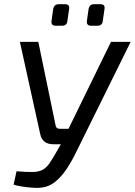

<svg xmlns="http://www.w3.org/2000/svg" viewBox="-20 -890 644 917"><path d="M604 -690 346 -168Q324 -122 298.5 -83.5Q273 -45 242 -20.5Q211 4 170 7Q151 8 128 6Q105 4 83 0.5Q61 -3 45 -8L59 -72Q108 -68 136.5 -68.5Q165 -69 183.5 -79Q202 -89 217 -111Q232 -133 254 -172L287 -229L299 -258L510 -690ZM163 -690 246 -289Q249 -275 265 -275H317L320 -201H236Q208 -201 192.5 -213.5Q177 -226 172 -250L75 -690ZM288 -870Q303 -870 307.5 -864Q312 -858 310 -846L302 -791Q301 -779 294.5 -773Q288 -767 275 -767H247Q223 -767 226 -790L234 -846Q236 -858 242.5 -864Q249 -870 262 -870ZM457 -870Q472 -870 476.5 -864Q481 -858 479 -846L471 -791Q470 -779 463.5 -773Q457 -767 444 -767H416Q392 -767 395 -790L403 -846Q405 -858 411.5 -864Q418 -870 431 -870Z"/></svg>

Font: Exo 2
Style: Italic
Weight: 400
Italic angle: -8°
Designer: Natanael Gama
Foundry: Natanael Gama
Version: Version 2.010